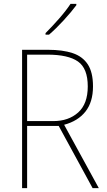

<svg xmlns="http://www.w3.org/2000/svg" viewBox="-20 -971 554 991"><path d="M228 -714Q303 -714 354.5 -697Q406 -680 433 -639Q460 -598 460 -525Q460 -444 421 -395Q382 -346 311 -327L490 0H458L283 -321H120V0H94V-714ZM224 -689H120V-346H255Q334 -346 383.5 -390.5Q433 -435 433 -525Q433 -618 382.5 -653.5Q332 -689 224 -689ZM374 -944Q348 -909 308.5 -866Q269 -823 233 -792H215V-800Q249 -834 285 -875Q321 -916 344 -951H374Z"/></svg>

Font: Noto Sans Myanmar SemiCondensed Thin
Style: Regular
Weight: 100
Width: 4
Designer: Monotype Design Team
Foundry: Monotype Imaging Inc.
Version: Version 2.107; ttfautohint (v1.8.4.7-5d5b)